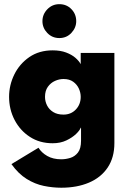

<svg xmlns="http://www.w3.org/2000/svg" viewBox="-20 -658 599 898"><path d="M266.5 220Q226.5 220 185 211.5Q143.5 203 104.8 179Q66 155 33.5 109.5L160 33Q174 56 201 71.5Q228 87 266.5 87Q287.5 87 308.8 80.5Q330 74 344.5 55.5Q359 37 359 0V-60.5H357.5Q353 -48 335.5 -31.2Q318 -14.5 290.2 -1.2Q262.5 12 226.5 12Q165.5 12 119.8 -17.8Q74 -47.5 48.2 -97Q22.5 -146.5 22.5 -205Q22.5 -260 47 -309.8Q71.5 -359.5 117.2 -391Q163 -422.5 226.5 -422.5Q262.5 -422.5 289 -412.5Q315.5 -402.5 332.5 -387.8Q349.5 -373 357.5 -358V-410.5H515V11Q515 79 483.5 125.8Q452 172.5 396 196.2Q340 220 266.5 220ZM277 -122Q312 -122 334.8 -146Q357.5 -170 357.5 -205Q357.5 -224.5 348.8 -243.8Q340 -263 322.2 -275.8Q304.5 -288.5 277 -288.5Q257 -288.5 237 -279.5Q217 -270.5 203.8 -252Q190.5 -233.5 190.5 -205Q190.5 -184 200 -165Q209.5 -146 228.8 -134Q248 -122 277 -122ZM257.5 -480Q224 -480 201.2 -503.8Q178.5 -527.5 178.5 -559Q178.5 -591 201.5 -614.8Q224.5 -638.5 257.5 -638.5Q291.5 -638.5 314 -615.2Q336.5 -592 336.5 -559Q336.5 -528.5 314 -504.2Q291.5 -480 257.5 -480Z"/></svg>

Font: Lucymar Sans ExtraBold
Style: Regular
Weight: 800
Foundry: The League of Moveable Type (original font) / Main changes by Cristiano Sobral with portions from Mirco Monsees
Version: Version 2.001;August 30, 2020;FontCreator 13.0.0.2681 64-bit